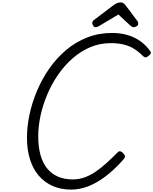

<svg xmlns="http://www.w3.org/2000/svg" viewBox="-20 -1563 1279 1602"><path d="M575 19Q489 19 421 -10.5Q353 -40 304.5 -96Q256 -152 230.5 -232.5Q205 -313 205 -414Q205 -508 226.5 -608.5Q248 -709 289.5 -807Q331 -905 391.5 -991.5Q452 -1078 531 -1145Q610 -1212 706.5 -1250Q803 -1288 915 -1288Q988 -1288 1048 -1269.5Q1108 -1251 1155 -1216.5Q1202 -1182 1234 -1135Q1242 -1124 1237.5 -1115.5Q1233 -1107 1219 -1096Q1206 -1086 1196.5 -1084.5Q1187 -1083 1173 -1095Q1138 -1131 1100 -1155Q1062 -1179 1014.5 -1191Q967 -1203 902 -1203Q814 -1203 735 -1170Q656 -1137 588.5 -1078.5Q521 -1020 467.5 -943.5Q414 -867 376.5 -779.5Q339 -692 319 -601.5Q299 -511 299 -425Q299 -338 317.5 -271Q336 -204 372.5 -158.5Q409 -113 463 -89.5Q517 -66 588 -66Q639 -66 686 -83Q733 -100 778 -130.5Q823 -161 868.5 -202.5Q914 -244 963 -293Q975 -304 986.5 -300Q998 -296 1008 -284Q1022 -270 1023 -259.5Q1024 -249 1013 -236Q935 -147 859.5 -90.5Q784 -34 713 -7.5Q642 19 575 19ZM778 -1336Q766 -1336 758 -1348Q750 -1360 750 -1371Q750 -1380 753.5 -1385Q757 -1390 761 -1394L929 -1521Q945 -1532 958 -1537.5Q971 -1543 987 -1543Q1000 -1543 1010 -1536Q1020 -1529 1029 -1517L1127 -1387Q1132 -1380 1132.5 -1374.5Q1133 -1369 1133 -1364Q1133 -1352 1120 -1344Q1107 -1336 1097 -1336Q1088 -1336 1081 -1340Q1074 -1344 1066 -1351L968 -1442L810 -1348Q803 -1344 795 -1340Q787 -1336 778 -1336Z"/></svg>

Font: Playwrite NL
Style: Regular
Weight: 400
Designer: Veronika Burian, José Scaglione
Foundry: TypeTogether
Version: Version 1.002